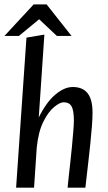

<svg xmlns="http://www.w3.org/2000/svg" viewBox="-22 -861 496 881"><path d="M51.9 0 99.4 -688.3 181.6 -702.2 155.9 -322.2Q190.6 -392.2 231.9 -427Q273.3 -461.8 311.7 -461.8Q357.4 -461.8 380 -433.1Q402.6 -404.3 402.6 -344.2Q402.6 -320.2 399.9 -283.4Q397.1 -246.7 392.7 -204.1Q388.3 -161.5 383.6 -120.5Q378.8 -79.5 375.2 -47.2Q371.6 -15 369.8 0H288.2Q289.4 -14 292.7 -44.4Q295.9 -74.7 300.2 -112.3Q304.5 -149.9 308.1 -188.2Q311.7 -226.6 314.3 -258.5Q317 -290.5 317 -307.7Q317 -354 306.4 -372.9Q295.8 -391.7 269.7 -391.7Q252.8 -391.7 226.2 -369.8Q199.6 -347.9 176.8 -302.3Q154.1 -256.6 146.6 -183.9L134.3 0ZM-1.7 -696.1 132.4 -840.7H192L306.2 -696.1H238.9L157.6 -772.7L64.8 -696.1Z"/></svg>

Font: Ancizar Sans Thin
Style: Italic
Weight: 100
Italic angle: -4°
Designer: Cesar Puertas, Viviana Monsalve, Julian Moncada, Julian Prieto, Jose Castro, Mariel Hernandez, Felipe Aragon, Sara Alarc
Version: Version 8.100